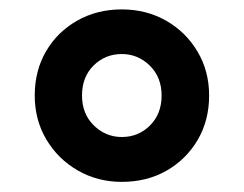

<svg xmlns="http://www.w3.org/2000/svg" viewBox="-20 -822 505 398"><path d="M52 -624Q52 -675.5 75.5 -715.8Q99 -756 140 -779.2Q181 -802.5 232.5 -802.5Q283.5 -802.5 324.5 -779Q365.5 -755.5 389.5 -715Q413.5 -674.5 413.5 -624Q413.5 -572.5 389.8 -532Q366 -491.5 325.2 -468.2Q284.5 -445 232.5 -445Q182 -445 141 -468.8Q100 -492.5 76 -533Q52 -573.5 52 -624ZM150 -624Q150 -586 174.5 -562Q199 -538 232.5 -538Q267 -538 291 -562Q315 -586 315 -624Q315 -662 290.5 -686Q266 -710 232.5 -710Q198 -710 174 -686.2Q150 -662.5 150 -624Z"/></svg>

Font: Koeln Type Sans
Style: Bold
Weight: 700
Designer: Eben Sorkin
Foundry: Eben Sorkin
Version: Version 2.001